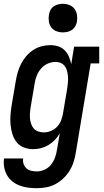

<svg xmlns="http://www.w3.org/2000/svg" viewBox="-24 -775 544 1008"><path d="M169 213Q146 213 123 210Q100 207 79 199Q58 191 41 177.5Q24 164 13 145Q2 126 -2 103Q-6 80 -3 57H98Q95 72 100 86Q105 100 115 109Q125 118 139.5 121.5Q154 125 169 125Q189 125 209.5 116Q230 107 243.5 90Q257 73 264.5 53Q272 33 275 12L290 -75Q279 -56 263.5 -40Q248 -24 229.5 -13Q211 -2 190.5 3Q170 8 150 8Q124 8 101 -1Q78 -10 63 -29Q48 -48 41 -71.5Q34 -95 31.5 -119.5Q29 -144 31 -170Q33 -196 37 -221L59 -351Q63 -374 69.5 -396.5Q76 -419 87 -440.5Q98 -462 114 -480.5Q130 -499 150.5 -512.5Q171 -526 194 -532Q217 -538 240 -538Q262 -538 282 -531.5Q302 -525 316 -510.5Q330 -496 338 -477Q346 -458 350 -438L365 -530H497V-442H452L374 26Q370 51 362.5 75Q355 99 341.5 121Q328 143 308.5 161.5Q289 180 266 192Q243 204 218 208.5Q193 213 169 213ZM206 -80Q225 -80 243.5 -87.5Q262 -95 276 -110Q290 -125 297 -143.5Q304 -162 307 -181L329 -311Q331 -326 332.5 -341.5Q334 -357 333 -371.5Q332 -386 328.5 -400.5Q325 -415 317 -426.5Q309 -438 296 -444Q283 -450 268 -450Q247 -450 226.5 -441Q206 -432 191.5 -415Q177 -398 169 -378Q161 -358 158 -337L136 -207Q134 -193 133 -178Q132 -163 134 -149Q136 -135 140.5 -122Q145 -109 154.5 -99Q164 -89 177.5 -84.5Q191 -80 206 -80ZM306 -605Q288 -605 271.5 -611.5Q255 -618 245 -631.5Q235 -645 232.5 -662.5Q230 -680 233 -698Q235 -711 241 -722.5Q247 -734 258 -741.5Q269 -749 281.5 -752Q294 -755 306 -755Q324 -755 340.5 -748.5Q357 -742 367 -728.5Q377 -715 380 -697.5Q383 -680 380 -662Q378 -649 371.5 -637.5Q365 -626 354.5 -618.5Q344 -611 331.5 -608Q319 -605 306 -605Z"/></svg>

Font: Iosevka Slab Semibold Oblique
Style: Regular
Weight: 600
Italic angle: -9°
Monospace: yes
Designer: Belleve Invis
Foundry: Belleve Invis
Version: Version 11.1.1; ttfautohint (v1.8.3)